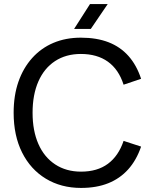

<svg xmlns="http://www.w3.org/2000/svg" viewBox="-20 -906 751 943"><path d="M378 17Q280 17 205 -28.5Q130 -74 88.5 -157Q47 -240 47 -352Q47 -437 70.5 -504.5Q94 -572 138 -621Q182 -670 242.5 -695.5Q303 -721 377 -721Q455 -721 513 -698.5Q571 -676 611 -631Q651 -586 673 -519L587 -490Q563 -565 510 -603Q457 -641 377 -641Q304 -641 250.5 -606Q197 -571 168.5 -506Q140 -441 140 -352Q140 -264 168.5 -199Q197 -134 251 -98.5Q305 -63 378 -63Q458 -63 510 -101.5Q562 -140 587 -214L673 -186Q650 -119 609.5 -74Q569 -29 511.5 -6Q454 17 378 17ZM422 -886H509L426 -764H344Z"/></svg>

Font: TikTok Sans 24pt
Style: Regular
Weight: 400
Version: Version 4.000